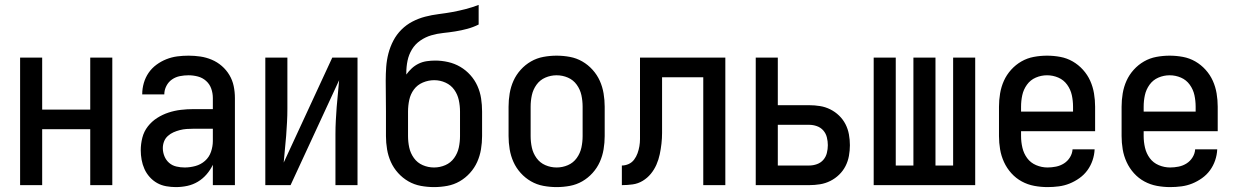

<svg xmlns="http://www.w3.org/2000/svg" viewBox="-20 -755 5040 783"><path d="M62 0V-520H152V-308H348V-520H438V0H348V-228H152V0Z M697 8Q678 8 658 4.5Q638 1 621 -8.5Q604 -18 590.5 -33Q577 -48 569 -66Q561 -84 557.5 -103.5Q554 -123 554 -142Q554 -168 560.5 -193.5Q567 -219 583 -239.5Q599 -260 621 -274Q643 -288 667.5 -296Q692 -304 717.5 -307Q743 -310 769 -310H848V-355Q848 -375 841.5 -393.5Q835 -412 820.5 -425Q806 -438 787 -443Q768 -448 749 -448Q731 -448 713.5 -444.5Q696 -441 681.5 -431Q667 -421 658.5 -404.5Q650 -388 650 -370H560V-371Q560 -394 566.5 -416.5Q573 -439 586 -458Q599 -477 618 -491Q637 -505 658.5 -513.5Q680 -522 702.5 -525Q725 -528 749 -528Q773 -528 797 -524.5Q821 -521 843.5 -511.5Q866 -502 884.5 -486Q903 -470 915.5 -449Q928 -428 933 -404Q938 -380 938 -355V0H848V-83Q838 -62 822.5 -44Q807 -26 787 -14Q767 -2 744 3Q721 8 697 8ZM733 -72Q755 -72 777 -78Q799 -84 816 -99Q833 -114 840.5 -136Q848 -158 848 -180V-230H769Q755 -230 741 -229Q727 -228 713.5 -224.5Q700 -221 687.5 -215.5Q675 -210 664.5 -200.5Q654 -191 649 -178Q644 -165 644 -151Q644 -134 650.5 -118Q657 -102 669.5 -91Q682 -80 699 -76Q716 -72 733 -72Z M1062 0V-520H1152V-312Q1152 -284 1150.5 -256.5Q1149 -229 1147 -201.5Q1145 -174 1142 -147Q1139 -120 1137 -92L1335 -520H1438V0H1348V-208Q1348 -236 1349.5 -263.5Q1351 -291 1353 -318.5Q1355 -346 1358 -373Q1361 -400 1363 -428L1165 0Z M1750 8Q1723 8 1696 3Q1669 -2 1645.5 -15.5Q1622 -29 1603.5 -49.5Q1585 -70 1574 -94.5Q1563 -119 1558.5 -146Q1554 -173 1554 -200V-300Q1554 -332 1553.5 -363.5Q1553 -395 1553 -426Q1553 -454 1555 -482Q1557 -510 1564 -537Q1571 -564 1584 -589Q1597 -614 1617 -634Q1637 -654 1662 -667Q1687 -680 1714 -687Q1741 -694 1769 -697.5Q1797 -701 1824.5 -706Q1852 -711 1879 -718Q1906 -725 1932 -735V-655Q1910 -644 1886 -637.5Q1862 -631 1837 -627Q1812 -623 1787.5 -620.5Q1763 -618 1739 -611Q1715 -604 1694 -589.5Q1673 -575 1660 -553.5Q1647 -532 1642 -507.5Q1637 -483 1637 -458V-451Q1647 -465 1659.5 -476.5Q1672 -488 1687.5 -495.5Q1703 -503 1720.5 -505.5Q1738 -508 1755 -508Q1781 -508 1807.5 -502Q1834 -496 1857 -482.5Q1880 -469 1898 -449Q1916 -429 1927 -404.5Q1938 -380 1942 -353.5Q1946 -327 1946 -300V-200Q1946 -173 1941.5 -146Q1937 -119 1926 -94.5Q1915 -70 1896.5 -49.5Q1878 -29 1854.5 -15.5Q1831 -2 1804 3Q1777 8 1750 8ZM1750 -72Q1774 -72 1796 -81.5Q1818 -91 1832 -110.5Q1846 -130 1851 -153Q1856 -176 1856 -200V-300Q1856 -324 1851 -347Q1846 -370 1832.5 -389Q1819 -408 1797 -418Q1775 -428 1751 -428Q1727 -428 1704.5 -418.5Q1682 -409 1668 -390Q1654 -371 1649 -347.5Q1644 -324 1644 -300V-200Q1644 -176 1649 -153Q1654 -130 1668 -110.5Q1682 -91 1704 -81.5Q1726 -72 1750 -72Z M2250 8Q2223 8 2196 3Q2169 -2 2145.5 -15.5Q2122 -29 2103.5 -49.5Q2085 -70 2074 -94.5Q2063 -119 2058.5 -146Q2054 -173 2054 -200V-320Q2054 -347 2058.5 -374Q2063 -401 2074 -425.5Q2085 -450 2103.5 -470.5Q2122 -491 2145.5 -504.5Q2169 -518 2196 -523Q2223 -528 2250 -528Q2277 -528 2304 -523Q2331 -518 2354.5 -504.5Q2378 -491 2396.5 -470.5Q2415 -450 2426 -425.5Q2437 -401 2441.5 -374Q2446 -347 2446 -320V-200Q2446 -173 2441.5 -146Q2437 -119 2426 -94.5Q2415 -70 2396.5 -49.5Q2378 -29 2354.5 -15.5Q2331 -2 2304 3Q2277 8 2250 8ZM2250 -72Q2274 -72 2296 -81.5Q2318 -91 2332 -110.5Q2346 -130 2351 -153Q2356 -176 2356 -200V-320Q2356 -344 2351 -367Q2346 -390 2332 -409.5Q2318 -429 2296 -438.5Q2274 -448 2250 -448Q2226 -448 2204 -438.5Q2182 -429 2168 -409.5Q2154 -390 2149 -367Q2144 -344 2144 -320V-200Q2144 -176 2149 -153Q2154 -130 2168 -110.5Q2182 -91 2204 -81.5Q2226 -72 2250 -72Z M2516 0V-80Q2530 -80 2543.5 -86Q2557 -92 2566 -104Q2575 -116 2580 -130Q2585 -144 2587.5 -158.5Q2590 -173 2590 -187.5Q2590 -202 2590 -217V-520H2938V0H2848V-440H2680V-257Q2680 -235 2680 -213Q2680 -191 2677.5 -169Q2675 -147 2670.5 -125.5Q2666 -104 2657 -83.5Q2648 -63 2634 -46Q2620 -29 2601 -17.5Q2582 -6 2560 -3Q2538 0 2516 0Z M3062 0V-520H3152V-326H3280Q3302 -326 3324 -322.5Q3346 -319 3366 -309Q3386 -299 3402 -283.5Q3418 -268 3428 -248.5Q3438 -229 3442 -207Q3446 -185 3446 -163Q3446 -141 3442 -119Q3438 -97 3428 -77.5Q3418 -58 3402 -42.5Q3386 -27 3366 -17Q3346 -7 3324 -3.5Q3302 0 3280 0ZM3280 -80Q3296 -80 3311.5 -85.5Q3327 -91 3337.5 -103Q3348 -115 3352 -131Q3356 -147 3356 -163Q3356 -179 3352 -195Q3348 -211 3337.5 -223Q3327 -235 3311.5 -240.5Q3296 -246 3280 -246H3152V-80Z M3543 0V-520H3633V-80H3705V-520H3795V-80H3867V-520H3957V0Z M4252 8Q4225 8 4198 3Q4171 -2 4147 -15Q4123 -28 4104.5 -48.5Q4086 -69 4074.5 -94Q4063 -119 4058.5 -146Q4054 -173 4054 -200V-320Q4054 -347 4058.5 -374Q4063 -401 4074 -425.5Q4085 -450 4103.5 -470.5Q4122 -491 4145.5 -504.5Q4169 -518 4196 -523Q4223 -528 4250 -528Q4277 -528 4304 -523Q4331 -518 4354.5 -504.5Q4378 -491 4396.5 -470.5Q4415 -450 4426 -425.5Q4437 -401 4441.5 -374Q4446 -347 4446 -320V-220H4144V-200Q4144 -176 4149.5 -152.5Q4155 -129 4169 -110Q4183 -91 4205.5 -81.5Q4228 -72 4252 -72Q4269 -72 4286.5 -75.5Q4304 -79 4319 -88.5Q4334 -98 4343.5 -113.5Q4353 -129 4354 -146H4444Q4443 -123 4435.5 -101Q4428 -79 4414.5 -60.5Q4401 -42 4382 -28.5Q4363 -15 4342 -6.5Q4321 2 4298 5Q4275 8 4252 8ZM4356 -300V-320Q4356 -344 4351 -367Q4346 -390 4332 -409.5Q4318 -429 4296 -438.5Q4274 -448 4250 -448Q4226 -448 4204 -438.5Q4182 -429 4168 -409.5Q4154 -390 4149 -367Q4144 -344 4144 -320V-300Z M4752 8Q4725 8 4698 3Q4671 -2 4647 -15Q4623 -28 4604.5 -48.5Q4586 -69 4574.5 -94Q4563 -119 4558.5 -146Q4554 -173 4554 -200V-320Q4554 -347 4558.5 -374Q4563 -401 4574 -425.5Q4585 -450 4603.5 -470.5Q4622 -491 4645.5 -504.5Q4669 -518 4696 -523Q4723 -528 4750 -528Q4777 -528 4804 -523Q4831 -518 4854.5 -504.5Q4878 -491 4896.5 -470.5Q4915 -450 4926 -425.5Q4937 -401 4941.5 -374Q4946 -347 4946 -320V-220H4644V-200Q4644 -176 4649.5 -152.5Q4655 -129 4669 -110Q4683 -91 4705.5 -81.5Q4728 -72 4752 -72Q4769 -72 4786.5 -75.5Q4804 -79 4819 -88.5Q4834 -98 4843.5 -113.5Q4853 -129 4854 -146H4944Q4943 -123 4935.5 -101Q4928 -79 4914.5 -60.5Q4901 -42 4882 -28.5Q4863 -15 4842 -6.5Q4821 2 4798 5Q4775 8 4752 8ZM4856 -300V-320Q4856 -344 4851 -367Q4846 -390 4832 -409.5Q4818 -429 4796 -438.5Q4774 -448 4750 -448Q4726 -448 4704 -438.5Q4682 -429 4668 -409.5Q4654 -390 4649 -367Q4644 -344 4644 -320V-300Z"/></svg>

Font: Iosevka Curly Medium
Style: Regular
Weight: 500
Monospace: yes
Designer: Belleve Invis
Foundry: Belleve Invis
Version: Version 22.1.2; ttfautohint (v1.8.4)